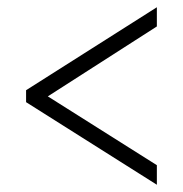

<svg xmlns="http://www.w3.org/2000/svg" viewBox="-20 -623 505 530"><path d="M413 -113V-167L112 -357L413 -550V-603L52 -374V-341Z"/></svg>

Font: Noto Serif Armenian Condensed Light
Style: Regular
Weight: 300
Width: 3
Designer: Monotype Design Team
Foundry: Monotype Imaging Inc.
Version: Version 2.008